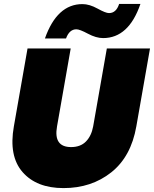

<svg xmlns="http://www.w3.org/2000/svg" viewBox="-20 -956 788 983"><path d="M51 -309 121 -708H342L272 -309Q253 -203 344 -203Q392 -203 420 -231.5Q448 -260 457 -309L527 -708H748L678 -309Q651 -154 549.5 -73.5Q448 7 305 7Q167 7 95.5 -75Q24 -157 51 -309ZM210 -759Q272 -935 402 -935Q438 -935 479.5 -912Q521 -889 538 -889Q575 -889 590 -936H699Q639 -761 508 -761Q472 -761 430 -783.5Q388 -806 371 -806Q335 -806 318 -759Z"/></svg>

Font: Poppins Black
Style: Italic
Weight: 900
Italic angle: -10°
Designer: Ninad Kale (Devanagari), Jonny Pinhorn (Latin)
Foundry: Indian Type Foundry
Version: Version 3.200;PS 1.000;hotconv 16.6.54;makeotf.lib2.5.65590